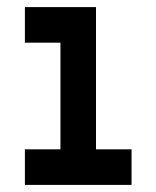

<svg xmlns="http://www.w3.org/2000/svg" viewBox="-20 -520 440 540"><path d="M250 -500H50V-400H150V-100H50V0H350V-100H250Z"/></svg>

Font: LS-VG5000
Style: Regular
Weight: 400
Designer: Justin Bihan, 2021
Foundry: Justin Bihan, 2021
Version: Version 1.000;Glyphs 3.1.2 (3151)